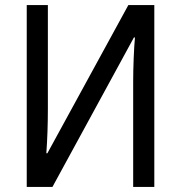

<svg xmlns="http://www.w3.org/2000/svg" viewBox="-20 -734 711 754"><path d="M85 0H186L506 -587H510Q507 -556 505 -505.5Q503 -455 503 -413V0H586V-714H484L166 -132H162Q168 -217 168 -305V-714H85Z"/></svg>

Font: Noto Sans UI SemiCondensed
Style: Regular
Weight: 400
Width: 4
Designer: Monotype Design Team
Foundry: Monotype Imaging Inc.
Version: 1.001